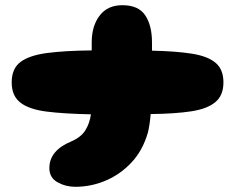

<svg xmlns="http://www.w3.org/2000/svg" viewBox="-20 -721 905 739"><path d="M270 -2Q233 -2 201.5 -19.5Q170 -37 170 -74Q170 -142 255 -177Q292 -193 308.5 -219.5Q325 -246 330 -281Q227 -283 159.5 -291.5Q92 -300 58.5 -326Q25 -352 25 -404Q25 -457 59 -482.5Q93 -508 161.5 -517Q230 -526 333 -527V-558Q333 -621 363.5 -661Q394 -701 451 -701Q513 -701 539 -662Q565 -623 565 -558Q565 -550 565 -542Q565 -534 565 -526Q657 -524 718 -514.5Q779 -505 809.5 -479.5Q840 -454 840 -404Q840 -354 809 -328Q778 -302 716 -292.5Q654 -283 560 -282Q556 -237 549 -210Q529 -141 485.5 -95Q442 -49 386 -25.5Q330 -2 270 -2Z"/></svg>

Font: Cherry Bomb One
Style: Regular
Weight: 400
Designer: satsuyako
Foundry: satsuyako
Version: Version 4.100; ttfautohint (v1.8.3)